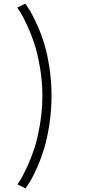

<svg xmlns="http://www.w3.org/2000/svg" viewBox="-20 -822 490 1058"><path d="M120.5 216 76.5 194Q85.5 180.5 96.8 162Q108 143.5 130.5 94.8Q153 46 170 -6.2Q187 -58.5 200.2 -136.5Q213.5 -214.5 213.5 -294Q213.5 -374.5 199.8 -453Q186 -531.5 168.2 -584.8Q150.5 -638 128.2 -685.2Q106 -732.5 94 -751.5Q82 -770.5 75 -780L119 -802Q134 -782 149.5 -755.5Q165 -729 186.8 -680.2Q208.5 -631.5 224.8 -577.8Q241 -524 252.5 -448.5Q264 -373 264 -294Q264 -215 252.5 -139.2Q241 -63.5 225 -9.5Q209 44.5 187.8 93.5Q166.5 142.5 150.8 169.2Q135 196 120.5 216Z"/></svg>

Font: League Mono Condensed UltraLight
Style: Regular
Weight: 200
Width: 1
Designer: Tyler Finck
Foundry: The League of Moveable Type / Tyler Finck
Version: Version 2.210